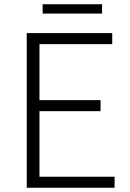

<svg xmlns="http://www.w3.org/2000/svg" viewBox="-20 -885 613 905"><path d="M106 0H520V-52H166V-361H454V-413H166V-677H509V-729H106ZM181 -821H461V-865H181Z"/></svg>

Font: Noto Sans CJK SC Light
Style: Regular
Weight: 300
Designer: Ryoko NISHIZUKA 西塚涼子 (kana, bopomofo & ideographs); Paul D. Hunt (Latin, Greek & Cyrillic); Sandoll Communications 산돌커뮤니
Foundry: Adobe
Version: Version 2.004;hotconv 1.0.118;makeotfexe 2.5.65603